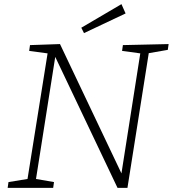

<svg xmlns="http://www.w3.org/2000/svg" viewBox="-20 -908 835 928"><path d="M574 -690 795 -695 791 -667 699 -651 596 0H548L247 -633L154 -43L241 -28L237 0H17L21 -28L113 -43L210 -650L121 -662L125 -690L270 -695L567 -70L658 -650L570 -662ZM386 -748 373 -774 567 -888 587 -843Z"/></svg>

Font: Bitter Light
Style: Italic
Weight: 300
Italic angle: -9°
Designer: Sol Matas, and Bitter project Authors
Foundry: Sol Matas
Version: Version 2.001